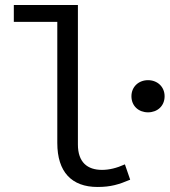

<svg xmlns="http://www.w3.org/2000/svg" viewBox="-20 -732 675 764"><path d="M368 12C421 12 453 2 498 -17L477 -78C444 -63 414 -56 386 -56C328 -56 290 -86 290 -157V-712H35V-645H208V-163C208 -48 265 12 368 12ZM569 -285C606 -285 635 -310 635 -349C635 -387 606 -413 569 -413C532 -413 503 -387 503 -349C503 -310 532 -285 569 -285Z"/></svg>

Font: Hasklig
Style: Regular
Weight: 400
Monospace: yes
Designer: Paul D. Hunt, Teo Tuominen
Foundry: Adobe Systems Incorporated
Version: Version 2.030;PS 1.0;hotconv 16.6.51;makeotf.lib2.5.65220